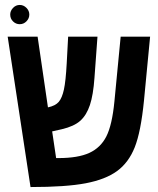

<svg xmlns="http://www.w3.org/2000/svg" viewBox="-20 -755 640 780"><path d="M174.8 -318.8Q205.1 -325.2 218.8 -341.3Q232.4 -357.4 239.7 -391.4Q247.1 -425.3 251 -497.1L256.8 -606H376L363.8 -439Q358.9 -369.1 345.2 -328.1Q331.5 -287.1 306.2 -264.4Q280.8 -241.7 231 -230L191.9 -221.2L208 -112.8H217.3Q296.9 -112.8 342.8 -133.8Q388.7 -154.8 412.1 -200.9Q435.5 -247.1 444.8 -342.8L470.2 -606H589.8L564.9 -346.2Q552.2 -218.8 527.3 -156.5Q502.4 -94.2 455.6 -60.1Q408.7 -25.9 328.4 -10.5Q248 4.9 104 4.9L11.2 -606H132.8ZM21.5 -695.8Q21.5 -710.9 33 -722.9Q44.4 -734.9 60.1 -734.9Q75.7 -734.9 87.4 -723.1Q99.1 -711.4 99.1 -695.8Q99.1 -680.2 87.6 -668.5Q76.2 -656.7 60.1 -656.7Q44.4 -656.7 33 -668Q21.5 -679.2 21.5 -695.8Z"/></svg>

Font: Cousine
Style: Bold
Weight: 700
Monospace: yes
Designer: Steve Matteson
Foundry: Ascender Corporation
Version: Version 1.20